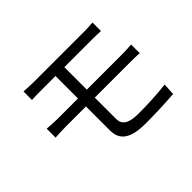

<svg xmlns="http://www.w3.org/2000/svg" viewBox="-138 -986 1276 1276"><g transform="rotate(-45 500.0 -347.5)"><path d="M115 -426V-342C143 -344 184 -346 209 -346H404V-120C404 -38 452 15 603 15C698 15 794 11 872 5L877 -79C791 -69 709 -65 614 -65C522 -65 487 -95 487 -145V-346H826C848 -346 884 -346 907 -343V-425C885 -423 845 -421 824 -421H487V-632H747C782 -632 805 -631 829 -630V-710C807 -708 779 -706 747 -706C673 -706 342 -706 271 -706C237 -706 208 -708 181 -710V-630C208 -632 237 -632 271 -632H404V-421H209C183 -421 142 -424 115 -426Z"/></g></svg>

Font: Noto Sans CJK HK
Style: Regular
Weight: 400
Designer: Ryoko NISHIZUKA 西塚涼子 (kana, bopomofo & ideographs); Paul D. Hunt (Latin, Greek & Cyrillic); Sandoll Communications 산돌커뮤니
Foundry: Adobe
Version: Version 2.004;hotconv 1.0.118;makeotfexe 2.5.65603